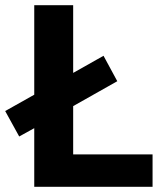

<svg xmlns="http://www.w3.org/2000/svg" viewBox="-34 -720 626 740"><path d="M98 -355V-700H248V-439L365 -505L418 -407L248 -311V-125H554V0H98V-226L40 -194L-14 -292Z"/></svg>

Font: Post Grotesk Bold
Style: Bold
Weight: 700
Version: Version 1.0